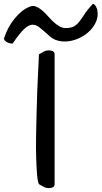

<svg xmlns="http://www.w3.org/2000/svg" viewBox="-154 -970 524 991"><path d="M46.9 -19.5Q40 -34.2 37.1 -70.8Q34.2 -107.4 32.7 -156.7Q31.2 -206.1 32.2 -264.6Q33.2 -323.2 34.7 -382.3Q36.1 -441.4 38.1 -496.6Q40 -551.8 42.5 -594.2Q44.9 -636.7 45.9 -662.6Q46.9 -688.5 46.9 -689.5Q61.5 -698.2 72.8 -704.1Q84 -710 98.6 -710Q107.4 -710 117.7 -706.1Q127.9 -702.1 127.9 -689.5V-19.5Q127.9 -6.8 117.7 -2.9Q107.4 1 98.6 1Q84 1 72.8 -4.9Q61.5 -10.7 46.9 -19.5ZM91.8 -793Q67.4 -814.5 48.8 -829.1Q30.3 -843.8 11.2 -842.3Q-7.8 -840.8 -30.8 -818.8Q-53.7 -796.9 -88.9 -745.1Q-92.8 -745.1 -99.6 -746.1Q-106.4 -747.1 -113.3 -750Q-120.1 -752.9 -126 -757.8Q-131.8 -762.7 -133.8 -770.5Q-115.2 -829.1 -78.6 -874Q-42 -918.9 -1 -935.5Q15.6 -942.4 30.8 -936.5Q45.9 -930.7 61 -918.5Q76.2 -906.2 90.3 -890.1Q104.5 -874 119.6 -859.4Q134.8 -844.7 150.9 -835Q167 -825.2 184.6 -825.2Q211.9 -825.2 227.1 -833.5Q242.2 -841.8 254.9 -857.9Q267.6 -874 282.7 -897.5Q297.9 -920.9 325.2 -950.2Q333 -950.2 340.8 -937Q348.6 -923.8 348.6 -914.1Q353.5 -886.7 342.8 -860.4Q332 -834 311 -812.5Q290 -791 261.2 -776.4Q232.4 -761.7 202.1 -757.3Q171.9 -752.9 143.1 -760.7Q114.3 -768.6 91.8 -793Z"/></svg>

Font: Architects Daughter-petzku
Style: Regular
Weight: 400
Designer: Kimberly Geswein
Foundry: Kimberly Geswein
Version: Version 1.000 2010 initial release